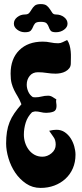

<svg xmlns="http://www.w3.org/2000/svg" viewBox="-20 -924 400 941"><path d="M265 -712Q277 -712 287.5 -717.5Q298 -723 309 -728Q317 -717 321 -702.5Q325 -688 326.5 -672.5Q328 -657 327.5 -641.5Q327 -626 327 -613Q327 -599 319.5 -589.5Q312 -580 301 -574Q290 -568 277 -565.5Q264 -563 253 -563Q231 -563 209.5 -566.5Q188 -570 166 -570Q140 -570 125.5 -552Q111 -534 111 -509Q111 -492 118.5 -475Q126 -458 141 -448L152 -447Q169 -447 184 -451Q199 -455 216 -455Q227 -455 237 -449Q247 -443 256 -437Q254 -429 255.5 -420.5Q257 -412 257 -404Q257 -382 241 -376.5Q225 -371 207 -371Q193 -371 179.5 -374.5Q166 -378 152 -378Q150 -378 145 -376.5Q140 -375 137 -374Q115 -352 106 -323Q97 -294 97 -264Q97 -244 103 -225Q109 -206 120.5 -190.5Q132 -175 149 -165.5Q166 -156 188 -156Q212 -156 232.5 -173Q253 -190 253 -215Q253 -238 242.5 -252Q232 -266 221 -283Q241 -288 257 -288Q280 -288 297.5 -276Q315 -264 326.5 -246Q338 -228 344 -206.5Q350 -185 350 -166Q350 -129 337 -99Q324 -69 300.5 -47.5Q277 -26 246 -14.5Q215 -3 179 -3Q139 -3 107.5 -24.5Q76 -46 54.5 -78Q33 -110 21.5 -148.5Q10 -187 10 -221Q10 -252 14 -277.5Q18 -303 27 -325.5Q36 -348 50.5 -369Q65 -390 85 -413Q76 -436 66.5 -451.5Q57 -467 49.5 -482Q42 -497 37 -515.5Q32 -534 32 -563Q32 -636 74.5 -678Q117 -720 190 -720Q209 -720 227.5 -716Q246 -712 265 -712ZM254 -766Q234 -766 228 -774Q222 -782 219 -791.5Q216 -801 209 -809Q202 -817 180 -817Q158 -817 151.5 -809Q145 -801 141.5 -791.5Q138 -782 131 -774Q124 -766 102 -766Q81 -766 64.5 -778.5Q48 -791 48 -808Q48 -827 64.5 -840Q81 -853 102 -853Q117 -853 123.5 -861Q130 -869 135.5 -878.5Q141 -888 150 -896Q159 -904 180 -904Q200 -904 209.5 -896Q219 -888 225 -878.5Q231 -869 236.5 -861Q242 -853 254 -853Q277 -853 294 -840Q311 -827 311 -808Q311 -791 294 -778.5Q277 -766 254 -766Z"/></svg>

Font: Reclame
Style: Regular
Weight: 400
Designer: Peter Wiegel
Foundry: Peter Wiegel
Version: Version 1.000